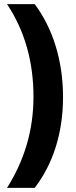

<svg xmlns="http://www.w3.org/2000/svg" viewBox="-20 -751 367 929"><path d="M285 -282C285 -460 234 -616 148 -731H14C100 -602 142 -451 142 -283C142 -121 98 25 14 158H148C236 43 285 -106 285 -282Z"/></svg>

Font: Noto Sans Thai Looped Condensed ExtraBold
Style: Regular
Weight: 800
Width: 3
Designer: Sasikarn Vongin, Ben Mitchell
Foundry: The Fontpad Ltd
Version: Version 1.001